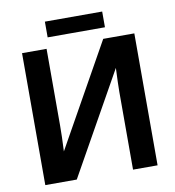

<svg xmlns="http://www.w3.org/2000/svg" viewBox="-90 -906 898 986"><g transform="rotate(-10 359.5 -413.5)"><path d="M527.8 -529.8 230.5 0H66.4V-688H194.3V-288.1Q194.3 -262.2 193.4 -228.5Q192.4 -194.8 190.4 -153.8L489.7 -688H651.9V0H523.9V-405.8Q523.9 -424.8 524.9 -455.8Q525.9 -486.8 527.8 -529.8ZM210 -827.1H508.8V-745.1H210Z"/></g></svg>

Font: Arimo
Style: Bold
Weight: 700
Designer: Steve Matteson
Foundry: Monotype Imaging Inc.
Version: Version 1.33